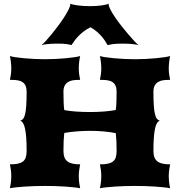

<svg xmlns="http://www.w3.org/2000/svg" viewBox="-20 -1001 957 1021"><path d="M32.7 0Q35.6 -12.2 37.8 -29.5Q40 -46.9 40 -65.4Q40 -82.5 37.6 -98.9Q35.2 -115.2 32.7 -127Q57.1 -127 74 -130.4Q90.8 -133.8 101.6 -141.8Q112.3 -149.9 116.9 -163.8Q121.6 -177.7 121.6 -198.7Q121.6 -239.7 119.4 -269Q117.2 -298.3 113 -317.4Q108.9 -336.4 102.5 -346.4Q96.2 -356.4 87.9 -358.9Q96.7 -361.8 103 -369.4Q109.4 -377 113.5 -394Q117.7 -411.1 119.6 -439.7Q121.6 -468.3 121.6 -513.2Q121.6 -532.7 116 -544.9Q110.4 -557.1 100.1 -564.2Q89.8 -571.3 75.2 -573.7Q60.5 -576.2 42.5 -576.2H32.7Q35.2 -587.9 37.6 -603.3Q40 -618.7 40 -635.7Q40 -653.8 37.8 -672.4Q35.6 -690.9 32.7 -703.1Q42 -699.7 61.8 -696.8Q81.5 -693.8 107.2 -691.4Q132.8 -689 162.1 -687.5Q191.4 -686 219.2 -686Q247.1 -686 276.1 -687.5Q305.2 -689 330.8 -691.4Q356.4 -693.8 376.5 -696.8Q396.5 -699.7 406.2 -703.1Q403.3 -690.9 401.1 -672.4Q398.9 -653.8 398.9 -635.7Q398.9 -618.7 401.4 -603.3Q403.8 -587.9 406.2 -576.2H397Q380.4 -576.2 366 -573.7Q351.6 -571.3 340.8 -564.2Q330.1 -557.1 323.7 -544.9Q317.4 -532.7 317.4 -513.2Q317.4 -479.5 318.4 -456.1Q319.3 -432.6 321.8 -415.5Q349.6 -410.2 385.3 -407.7Q420.9 -405.3 459 -405.3Q497.1 -405.3 532.5 -408Q567.9 -410.6 595.7 -416Q598.1 -433.1 599.1 -456.8Q600.1 -480.5 600.1 -513.2Q600.1 -532.7 594.5 -544.9Q588.9 -557.1 578.6 -564.2Q568.4 -571.3 553.7 -573.7Q539.1 -576.2 521 -576.2H511.2Q513.7 -587.9 516.1 -603.3Q518.6 -618.7 518.6 -635.7Q518.6 -653.8 516.4 -672.4Q514.2 -690.9 511.2 -703.1Q520.5 -699.7 540.3 -696.8Q560.1 -693.8 585.7 -691.4Q611.3 -689 640.6 -687.5Q669.9 -686 697.8 -686Q725.6 -686 754.6 -687.5Q783.7 -689 809.3 -691.4Q835 -693.8 855 -696.8Q875 -699.7 884.8 -703.1Q881.8 -690.9 879.6 -672.4Q877.4 -653.8 877.4 -635.7Q877.4 -618.7 879.9 -603.3Q882.3 -587.9 884.8 -576.2H875.5Q858.9 -576.2 844.5 -573.7Q830.1 -571.3 819.3 -564.2Q808.6 -557.1 802.2 -544.9Q795.9 -532.7 795.9 -513.2Q795.9 -468.3 797.9 -439.7Q799.8 -411.1 804 -394Q808.1 -377 814.5 -369.4Q820.8 -361.8 829.6 -358.9Q821.3 -356.4 814.9 -346.4Q808.6 -336.4 804.4 -317.4Q800.3 -298.3 798.1 -269Q795.9 -239.7 795.9 -198.7Q795.9 -177.7 801.5 -163.8Q807.1 -149.9 818.4 -141.8Q829.6 -133.8 846.2 -130.4Q862.8 -127 884.8 -127Q882.3 -115.2 879.9 -98.9Q877.4 -82.5 877.4 -65.4Q877.4 -46.9 879.6 -29.5Q881.8 -12.2 884.8 0Q870.6 -2.9 849.1 -5.1Q827.6 -7.3 802.2 -9Q776.9 -10.7 749.8 -11.5Q722.7 -12.2 697.8 -12.2Q672.9 -12.2 645.8 -11.5Q618.7 -10.7 593.3 -9Q567.9 -7.3 546.4 -5.1Q524.9 -2.9 511.2 0Q514.2 -12.2 516.4 -29.5Q518.6 -46.9 518.6 -65.4Q518.6 -82.5 516.1 -98.9Q513.7 -115.2 511.2 -127Q535.6 -127 552.5 -130.4Q569.3 -133.8 580.1 -141.8Q590.8 -149.9 595.5 -163.8Q600.1 -177.7 600.1 -198.7Q600.1 -256.8 595.7 -293Q567.9 -298.8 532.7 -302Q497.6 -305.2 459 -305.2Q422.4 -305.2 386.2 -302.2Q350.1 -299.3 321.8 -293.9Q317.4 -257.8 317.4 -198.7Q317.4 -177.7 323 -163.8Q328.6 -149.9 339.8 -141.8Q351.1 -133.8 367.7 -130.4Q384.3 -127 406.2 -127Q403.8 -115.2 401.4 -98.9Q398.9 -82.5 398.9 -65.4Q398.9 -46.9 401.1 -29.5Q403.3 -12.2 406.2 0Q392.1 -2.9 370.6 -5.1Q349.1 -7.3 323.7 -9Q298.3 -10.7 271.2 -11.5Q244.1 -12.2 219.2 -12.2Q194.3 -12.2 167.2 -11.5Q140.1 -10.7 114.7 -9Q89.4 -7.3 67.9 -5.1Q46.4 -2.9 32.7 0ZM200.7 -761.2Q208 -766.6 222.2 -781.7Q236.3 -796.9 253.4 -817.6Q270.5 -838.4 288.3 -862.3Q306.2 -886.2 320.8 -908.9Q335.4 -931.6 344.7 -950.2Q354 -968.8 354 -979.5V-981.4Q359.9 -978.5 371.1 -976.1Q382.3 -973.6 396.5 -971.9Q410.6 -970.2 426.3 -969.2Q441.9 -968.3 457 -968.3Q492.2 -968.3 519 -971.9Q545.9 -975.6 558.1 -981.4Q558.1 -980.5 557.9 -980.2Q557.6 -980 557.6 -979Q557.6 -968.3 567.4 -949.5Q577.1 -930.7 592.5 -908.2Q607.9 -885.7 626.7 -861.8Q645.5 -837.9 663.1 -817.4Q680.7 -796.9 695.3 -781.5Q710 -766.1 716.8 -761.2Q709.5 -763.7 686.8 -766.4Q664.1 -769 630.4 -769Q598.1 -769 580.1 -766.4Q562 -763.7 552.2 -761.2Q547.9 -767.6 541.3 -778.8Q534.7 -790 524.2 -803Q513.7 -815.9 498.3 -829.8Q482.9 -843.8 460.9 -856Q436.5 -843.8 419.7 -829.8Q402.8 -815.9 391.1 -802.7Q379.4 -789.6 372.1 -778.6Q364.7 -767.6 359.9 -761.2Q353 -763.7 335.7 -766.4Q318.4 -769 287.1 -769Q253.4 -769 230.7 -766.4Q208 -763.7 200.7 -761.2Z"/></svg>

Font: Arbutus
Style: Regular
Weight: 400
Designer: Karolina Lach
Foundry: Sorkin Type Co.
Version: Version 1.002